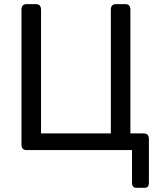

<svg xmlns="http://www.w3.org/2000/svg" viewBox="-20 -720 766 921"><path d="M107.4 0Q83 0 83 -26.9V-673.3Q83 -700.2 107.4 -700.2H152.3Q176.8 -700.2 176.8 -673.3V-80.1H511.7V-673.3Q511.7 -700.2 536.1 -700.2H581.1Q605.5 -700.2 605.5 -673.3V-80.1H669.9Q694.3 -80.1 694.3 -53.2V156.2Q694.3 180.7 674.8 180.7H632.8Q613.3 180.7 613.3 156.2V0Z"/></svg>

Font: Istok Web
Style: Regular
Weight: 400
Designer: Andrey V. Panov
Foundry: Andrey V. Panov
Version: Version 1.0.2g